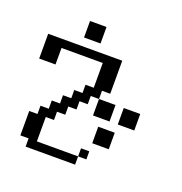

<svg xmlns="http://www.w3.org/2000/svg" viewBox="-82 -413 505 534"><g transform="rotate(20 170.5 -146.0)"><path d="M194.8 23.9V0H219.2V23.9ZM219.2 -23.9V-72.8H268.1V-23.9ZM194.8 -97.2V-146H243.7V-97.2ZM268.1 -97.2V-146H316.9V-97.2ZM48.3 48.3V23.9H23.9V-48.3H48.3V-72.8H72.8V-97.2H97.2V-121.6H121.6V-146H146V-170.4H170.4V-243.7H48.3V-194.8H0V-268.1H219.2V-170.4H194.8V-146H170.4V-121.6H146V-97.2H121.6V-72.8H97.2V-48.3H72.8V23.9H194.8V48.3ZM97.2 -292.5V-341.3H146V-292.5Z"/></g></svg>

Font: FS Mondwest Regular
Style: Regular
Weight: 400
Designer: NZWStudios2024
Foundry: https://fontstruct.com
Version: Version 1.0